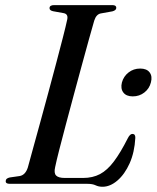

<svg xmlns="http://www.w3.org/2000/svg" viewBox="-20 -720 613 752"><path d="M322.5 0H18.5Q1 0 2.5 -11.5Q2.5 -21.5 18.5 -25L57 -30.5Q79.5 -34.5 89 -64Q96.5 -91.5 109.2 -137.8Q122 -184 137.5 -240.5Q153 -297 169.2 -357Q185.5 -417 200.2 -473Q215 -529 226.5 -573.8Q238 -618.5 243.5 -644.5Q247.5 -665 229.5 -668.5L188 -676Q174 -679 174 -688Q174 -700 192 -700H420Q435.5 -700 435.5 -689.5Q435.5 -679.5 420 -675.5L375.5 -667.5Q357 -664.5 349 -639Q341 -611 328 -564.8Q315 -518.5 299.8 -462Q284.5 -405.5 268.5 -346.5Q252.5 -287.5 238 -232.5Q223.5 -177.5 212.2 -133.8Q201 -90 196 -65.5Q190.5 -42 199.8 -32.5Q209 -23 234 -23H305.5Q343 -23 371.8 -38.2Q400.5 -53.5 426.2 -87.8Q452 -122 480.5 -178.5Q489 -195.5 498.5 -195.5Q510.5 -195.5 510 -180Q507 -123.5 487.8 -80.5Q468.5 -37.5 440 -13Q411.5 11.5 381.5 11.5Q366.5 11.5 354.5 5.8Q342.5 0 322.5 0ZM500 -342.5Q474.5 -342.5 463 -357.8Q451.5 -373 457.5 -397Q464 -421 483.5 -436.2Q503 -451.5 529 -451.5Q555 -451.5 566.2 -436.2Q577.5 -421 571 -397Q565 -373 545.5 -357.8Q526 -342.5 500 -342.5Z"/></svg>

Font: Fraunces 72pt S000
Style: Italic
Weight: 400
Italic angle: -16°
Version: Version 1.000; ttfautohint (v1.8.3)